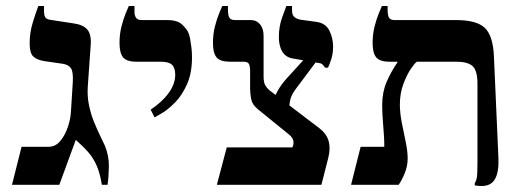

<svg xmlns="http://www.w3.org/2000/svg" viewBox="-20 -617 1749 641"><path d="M20 0 52 -127H143Q165 -127 181 -146Q197 -165 206.5 -193Q216 -221 217 -247L223 -342Q225 -377 217 -389Q209 -401 190 -404L128 -413Q103 -417 91 -428.5Q79 -440 79 -472Q79 -509 90 -544Q101 -579 108 -597H127V-578Q127 -568 130.5 -560.5Q134 -553 147 -551L225 -539Q256 -535 270.5 -519.5Q285 -504 283 -469L273 -327Q271 -296 277 -266.5Q283 -237 293.5 -211Q304 -185 314 -164.5Q324 -144 330 -131Q344 -97 343.5 -61.5Q343 -26 339 0H320Q314 -38 303 -63.5Q292 -89 274.5 -109Q257 -129 233 -150L178 0Z M496 -225 483 -251Q522 -277 543.5 -307Q565 -337 565 -367Q565 -390 554.5 -400.5Q544 -411 516 -411H435Q403 -411 391 -425.5Q379 -440 379 -473Q379 -503 385.5 -528.5Q392 -554 399.5 -572Q407 -590 410 -597H429V-576Q429 -566 434 -558Q439 -550 453 -550H538Q573 -550 588.5 -534.5Q604 -519 608 -510Q612 -502 614.5 -488.5Q617 -475 619 -459Q621 -443 621 -426Q621 -373 604.5 -336Q588 -299 565 -275.5Q542 -252 522 -240Q502 -228 496 -225Z M704 0 737 -125H956Q961 -134 959.5 -145.5Q958 -157 946 -167L840 -253Q822 -268 818.5 -286.5Q815 -305 815 -320V-379Q815 -396 811 -403.5Q807 -411 793 -411H747Q715 -411 703 -425.5Q691 -440 691 -473Q691 -503 697.5 -528.5Q704 -554 711.5 -572Q719 -590 722 -597H741V-586Q741 -565 746 -557.5Q751 -550 765 -550H818Q836 -550 848 -536Q860 -522 860 -497V-362Q860 -342 865.5 -332.5Q871 -323 879 -316L1045 -190Q1070 -171 1077 -146.5Q1084 -122 1076 -90L1053 0ZM947 -257 896 -290Q899 -300 909.5 -318Q920 -336 937 -355L999 -423L1040 -417L966 -318Q952 -299 948.5 -281.5Q945 -264 947 -257ZM1065 -391Q1063 -395 1058.5 -400Q1054 -405 1048 -406L956 -422Q940 -425 930 -435Q920 -445 915.5 -460.5Q911 -476 911 -493Q911 -528 921.5 -557.5Q932 -587 936 -597H955V-582Q955 -566 963.5 -559.5Q972 -553 985 -551L1036 -544Q1067 -540 1079.5 -515Q1092 -490 1092 -462Q1092 -437 1085.5 -418Q1079 -399 1075 -391Z M1588 4Q1582 4 1576 3.5Q1570 3 1565 2V-6Q1570 -13 1572 -25Q1574 -37 1574 -75V-338Q1574 -381 1558 -396Q1542 -411 1503 -411H1280Q1248 -411 1236 -425.5Q1224 -440 1224 -473Q1224 -503 1230.5 -528.5Q1237 -554 1244.5 -572Q1252 -590 1255 -597H1274V-586Q1274 -565 1279 -557.5Q1284 -550 1298 -550H1503Q1571 -550 1598.5 -524Q1626 -498 1629 -429L1644 -89Q1646 -44 1633 -20Q1620 4 1588 4ZM1152 0 1184 -127H1263Q1263 -145 1262 -162Q1261 -179 1259.5 -196Q1258 -213 1257 -231Q1256 -249 1256 -267Q1256 -309 1270.5 -343Q1285 -377 1307 -409V-427H1372V-411Q1366 -408 1352.5 -388.5Q1339 -369 1327 -337.5Q1315 -306 1315 -268Q1315 -240 1321.5 -207Q1328 -174 1334.5 -143Q1341 -112 1341 -88Q1341 -63 1331.5 -39.5Q1322 -16 1311 0Z"/></svg>

Font: Frank Ruhl Libre Medium
Style: Regular
Weight: 500
Designer: Yanek Iontef
Foundry: Fontef
Version: Version 6.004